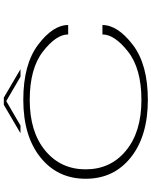

<svg xmlns="http://www.w3.org/2000/svg" viewBox="92 -922 834 1059"><g transform="rotate(-90 509.5 -393.0)"><path d="M488 5Q683.5 5 792 -78.5Q900.5 -162 900.5 -245.5H848.5Q848.5 -179 754.5 -104.8Q660.5 -30.5 487 -30.5Q311 -30.5 207.8 -115.5Q104.5 -200.5 104.5 -338Q104.5 -475.5 207.8 -561Q311 -646.5 487 -646.5Q660.5 -646.5 754.5 -573.5Q848.5 -500.5 848.5 -434.5H900.5Q900.5 -518.5 792 -600.2Q683.5 -682 488 -682Q288.5 -682 170.5 -587.5Q52.5 -493 52.5 -338Q52.5 -182.5 170.5 -88.8Q288.5 5 488 5ZM303.5 -697.5H346L481 -776L615.5 -697.5H657L500 -789.5H460.5Z"/></g></svg>

Font: Anybody ExtraExpanded ExtraLight
Style: Regular
Weight: 250
Width: 8
Version: Version 1.113;gftools[0.9.25]